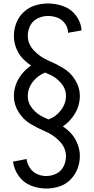

<svg xmlns="http://www.w3.org/2000/svg" viewBox="-20 -918 540 1106"><path d="M246 168Q201 168 158 151Q115 134 88 96Q61 58 55 13L133 -2Q137 26 152.5 49.5Q168 73 193.5 84.5Q219 96 246 96Q276 96 304 82.5Q332 69 346 41Q360 13 360 -17Q360 -66 324 -103.5Q288 -141 243 -160Q198 -179 156 -204Q114 -229 87 -272.5Q60 -316 60 -364Q60 -432 104 -489Q128 -520 159 -541Q141 -552 125 -567Q94 -594 77 -632Q60 -670 60 -711Q60 -749 74 -785.5Q88 -822 116.5 -848.5Q145 -875 181.5 -886.5Q218 -898 256 -898Q302 -898 346 -882Q390 -866 418.5 -827.5Q447 -789 450 -743L372 -729Q372 -757 355 -781.5Q338 -806 311.5 -816Q285 -826 256 -826Q226 -826 197.5 -812.5Q169 -799 154.5 -771Q140 -743 140 -713Q140 -664 176 -626.5Q212 -589 257 -570Q302 -551 344 -526Q386 -501 413 -457.5Q440 -414 440 -366Q440 -298 396 -241Q372 -210 342 -190Q360 -178 376 -163Q406 -136 423 -97.5Q440 -59 440 -19Q440 19 426 55Q412 91 384.5 118Q357 145 320.5 156.5Q284 168 246 168ZM260 -230 262 -231Q302 -246 330 -282Q360 -320 360 -366Q360 -406 332 -439Q304 -472 267 -488Q253 -494 240 -500Q199 -484 170 -448Q140 -410 140 -364Q140 -324 168 -291Q196 -258 233 -242Q247 -236 260 -230Z"/></svg>

Font: Iosevka SS08
Style: Regular
Weight: 400
Monospace: yes
Designer: Belleve Invis
Foundry: Belleve Invis
Version: 2.1.0; ttfautohint (v1.8.2)